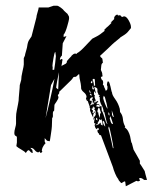

<svg xmlns="http://www.w3.org/2000/svg" viewBox="-20 -456 544 670"><path d="M75 -295Q77 -310 82 -317Q87 -324 90 -329L107 -395Q107 -400 111 -413Q115 -426 115 -430H149L167 -436H179Q183 -436 192 -429.5Q201 -423 204 -418L216 -407Q217 -404 219 -401.5Q221 -399 221 -395V-390Q221 -388 219 -380.5Q217 -373 214.5 -364Q212 -355 208.5 -346.5Q205 -338 202 -335V-327L212 -330L199 -305L196 -262Q189 -256 189 -247L195 -250H196Q198 -250 198 -246L197 -242Q197 -238 196 -234.5Q195 -231 195 -227L191 -224L210 -234Q214 -238 214 -242L212 -241Q216 -246 220.5 -251Q225 -256 229 -260L230 -262Q237 -269 242 -269Q244 -269 246 -268.5Q248 -268 249 -268L248 -270Q258 -275 271.5 -289Q285 -303 302 -321Q305 -323 316.5 -328.5Q328 -334 346 -349L343 -351L353 -361Q355 -362 360.5 -367.5Q366 -373 368 -375L370 -377H366L379 -390Q378 -391 378 -392Q378 -397 382 -401Q386 -405 389 -405Q391 -405 391 -403.5Q391 -402 393 -402L399 -403Q400 -403 402 -400Q404 -397 407 -397Q409 -397 410 -398Q411 -399 413 -399Q421 -399 429 -385Q437 -371 437 -362V-358L428 -347Q422 -339 409.5 -331.5Q397 -324 399 -324L388 -315Q383 -311 380 -308.5Q377 -306 371.5 -301Q366 -296 356.5 -286.5Q347 -277 329 -261Q331 -256 334.5 -254Q338 -252 338 -246L339 -237Q334 -234 333.5 -227Q333 -220 332 -212Q334 -207 335.5 -204Q337 -201 337 -196L338 -190Q336 -188 333.5 -188Q331 -188 332 -187Q333 -179 336.5 -177Q340 -175 340 -167Q340 -162 338 -162Q340 -162 339.5 -160.5Q339 -159 342 -158L344 -151Q345 -149 346.5 -146Q348 -143 348 -140H350Q355 -141 355 -149V-155L353 -159Q353 -161 354 -166.5Q355 -172 357 -172Q360 -172 362 -166.5Q364 -161 365.5 -154Q367 -147 368.5 -140.5Q370 -134 371 -133Q371 -125 382 -110Q393 -95 398 -76L399 -65L402 -61Q408 -52 409 -40Q410 -28 415 -18L417 -14L415 -12Q423 -6 427.5 2.5Q432 11 434 19.5Q436 28 437 35Q438 42 440 43L446 66Q447 68 450.5 74Q454 80 458 87Q462 94 465 99.5Q468 105 468 105V115Q470 117 476.5 127.5Q483 138 485 141L486 146Q486 147 486.5 147.5Q487 148 487 150L493 172H483L478 168Q473 165 469 165L465 167L469 174L462 177L456 175L419 194L417 178Q416 177 415 177Q413 177 410.5 179Q408 181 403 183L395 174L392 168Q388 164 382 150Q376 136 374 127L332 15V16Q325 16 325 9H323L321 5Q320 4 320 -1L322 -4L326 -2L325 -4Q325 -9 321 -10L318 -5Q313 -8 312 -12Q311 -16 310 -20V-22L311 -20L313 -24L311 -27L308 -25L309 -35Q309 -37 309.5 -37.5Q310 -38 310 -40V-42V-45Q308 -43 307 -37L306 -41Q306 -45 310 -49.5Q314 -54 314 -56Q314 -60 313 -60Q314 -60 314 -62Q314 -68 312 -71Q310 -74 308 -75Q308 -76 309 -76Q311 -76 311 -77Q311 -81 309 -81.5Q307 -82 305 -85L303 -80H307L299 -76L302 -72H304V-65L302 -63L305 -61Q308 -61 308 -68L311 -64Q305 -60 305 -52Q305 -48 306 -46Q305 -46 303 -50Q301 -54 299 -58.5Q297 -63 295.5 -67Q294 -71 294 -72L295 -78L293 -79V-84L286 -104H283Q282 -104 282 -103.5Q282 -103 281 -103Q284 -106 284 -108V-110L281 -107L280 -109Q280 -112 281 -114.5Q282 -117 282 -119Q281 -127 272.5 -134Q264 -141 263 -148V-153Q262 -165 259.5 -174.5Q257 -184 257 -192L256 -198L245 -188H243Q236 -188 234.5 -184.5Q233 -181 228 -176L186 -135Q187 -134 187 -133Q187 -130 184.5 -127.5Q182 -125 182 -123Q182 -121 183 -120Q184 -119 184 -117Q184 -111 177 -101Q170 -91 170 -90L169 -70Q164 -67 164.5 -58.5Q165 -50 164 -46L162 -45L161 -15Q161 -13 160 -4.5Q159 4 157.5 13Q156 22 155 29.5Q154 37 153 37L144 35L136 26V38L139 44Q137 45 132 52.5Q127 60 126 68V69Q126 71 128 73L123 78Q119 76 119 75Q119 74 119.5 74Q120 74 120 73H119Q118 73 116.5 74Q115 75 113 76Q107 74 104.5 71.5Q102 69 100 66.5Q98 64 95 62Q92 60 86 60Q88 63 91 65.5Q94 68 94 76V78Q91 78 87.5 75Q84 72 81 68Q77 68 74.5 71.5Q72 75 70 78Q67 73 54.5 66Q42 59 37 54L39 41V23L37 19Q30 18 30 8Q30 1 33 -9.5Q36 -20 36 -25V-47Q36 -59 38.5 -70Q41 -81 43 -93L45 -105Q45 -107 45.5 -115Q46 -123 47 -132.5Q48 -142 48.5 -149.5Q49 -157 49 -159L54 -177Q54 -188 58.5 -207Q63 -226 63 -231V-253L67 -262Q67 -265 71 -278.5Q75 -292 75 -295ZM335 -70Q338 -66 340.5 -58.5Q343 -51 345.5 -43.5Q348 -36 349.5 -30.5Q351 -25 353 -25H356L353 -27L344 -65L342 -64Q341 -78 334.5 -89Q328 -100 328 -113V-118L324 -117L328 -122Q325 -127 321 -127L323 -129L320 -135V-144Q320 -148 316.5 -149.5Q313 -151 311 -153L309 -152Q309 -150 311.5 -142.5Q314 -135 314 -134L312 -130L311 -135Q310 -135 310 -136Q310 -137 308 -137V-132V-125H311L310 -119Q310 -115 312 -111Q314 -107 314 -104H309L311 -95L314 -102L318 -101L321 -104L323 -101Q323 -99 320 -98.5Q317 -98 317 -93Q317 -92 320 -92Q323 -92 324 -93Q325 -91 326.5 -90.5Q328 -90 328 -89L329 -87L324 -90Q321 -90 318.5 -89.5Q316 -89 316 -84L321 -85L320 -83H323Q325 -83 328.5 -84.5Q332 -86 334 -86ZM139 -44Q141 -51 145.5 -69Q150 -87 154.5 -107Q159 -127 163 -145Q167 -163 168 -170L170 -181L158 -159ZM163 -213 169 -212Q171 -223 172.5 -236Q174 -249 175 -260L173 -275Q171 -274 169.5 -267.5Q168 -261 166.5 -252.5Q165 -244 164 -236.5Q163 -229 163 -227L164 -219ZM358 -9 367 29Q369 37 370.5 45Q372 53 374 61H376Q376 58 374 47Q372 36 369.5 23.5Q367 11 364.5 0Q362 -11 360 -15ZM176 -151Q176 -149 178.5 -147.5Q181 -146 183 -144L186 -204Q185 -199 183 -190.5Q181 -182 179.5 -173.5Q178 -165 177 -158.5Q176 -152 176 -151ZM331 -25Q331 -22 334 -20Q337 -18 338 -18V-22Q338 -31 334 -40L330 -37L326 -41V-38Q326 -32 320 -29L323 -28Q321 -24 319.5 -23.5Q318 -23 313 -18L326 -23L329 -28Q329 -27 333 -27ZM323 -62Q323 -58 325 -53Q327 -48 329 -44V-59Q332 -60 332 -63Q331 -65 329 -72.5Q327 -80 325 -81Q323 -79 321.5 -74.5Q320 -70 320 -67Q320 -63 324 -63ZM340 -114Q340 -112 342 -106Q344 -100 346.5 -93.5Q349 -87 351.5 -82Q354 -77 356 -77L355 -79Q354 -83 353 -89.5Q352 -96 350 -102L346 -117L342 -122Q342 -120 341 -118Q340 -116 340 -114ZM300 -103V-101Q300 -95 294 -89H296Q301 -89 301 -94L304 -92L302 -89Q305 -90 306.5 -93Q308 -96 308 -99L304 -96L303 -107L300 -108Q302 -109 303 -112Q304 -115 304 -117Q300 -117 296.5 -114Q293 -111 293 -106Q293 -104 296.5 -104.5Q300 -105 300 -103ZM363 -42Q364 -38 366.5 -30.5Q369 -23 374 -23V-25Q373 -29 370 -37.5Q367 -46 365 -51Q365 -49 364 -47Q363 -45 363 -44ZM305 -172Q306 -171 307 -165Q308 -159 308 -157H312L311 -176Q311 -181 307 -181L303 -179ZM339 -31Q339 -29 340 -26Q341 -23 342 -21L347 -14V-17Q346 -20 345 -26.5Q344 -33 339 -35ZM371 -55Q370 -56 372 -53Q374 -50 374 -48H377Q376 -53 374 -59.5Q372 -66 370 -71ZM302 -149Q302 -147 302.5 -145.5Q303 -144 308 -144L307 -150H305V-159Q303 -155 302.5 -153.5Q302 -152 302 -149ZM302 -175Q297 -172 297 -166H302ZM315 -42Q315 -39 316 -38L320 -36L321 -39L320 -38Q319 -38 319 -42V-45H317ZM293 -127Q295 -126 299 -120V-128Q298 -128 297 -128.5Q296 -129 295 -129ZM358 -64Q358 -55 360 -54L363 -53L362 -54Q362 -57 361.5 -60Q361 -63 358 -64ZM295 -133Q298 -133 298 -134Q298 -135 297 -136H294V-142L293 -141Q292 -140 292 -138V-134Z"/></svg>

Font: East Sea Dokdo Cyrillic
Style: Regular
Weight: 400
Version: Version 1.00 July 4, 2018, initial release